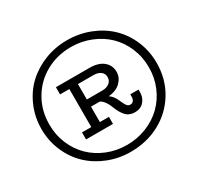

<svg xmlns="http://www.w3.org/2000/svg" viewBox="-185 -922 1391 1348"><g transform="rotate(-30 511.0 -248.5)"><path d="M509.8 -700.2Q606.9 -700.2 693.1 -666.5Q779.3 -632.8 841.8 -573.5Q904.3 -514.2 940.7 -429.7Q977.1 -345.2 977.1 -248Q977.1 -119.1 915 -15.6Q853 87.9 746.3 145.5Q639.6 203.1 509.8 203.1Q414.1 203.1 328.1 169.2Q242.2 135.3 179.7 76.2Q117.2 17.1 80.6 -67.4Q43.9 -151.9 43.9 -248Q43.9 -345.2 80.6 -429.9Q117.2 -514.6 179.7 -573.5Q242.2 -632.3 327.9 -666.3Q413.6 -700.2 509.8 -700.2ZM509.8 147.9Q594.2 147.9 669.4 117.7Q744.6 87.4 798.3 34.9Q852.1 -17.6 883.3 -91.1Q914.6 -164.6 914.1 -248Q914.6 -332 883.3 -406Q852.1 -480 798.3 -532.2Q744.6 -584.5 669.4 -614.7Q594.2 -645 509.8 -645Q397.5 -645 305.4 -593.8Q213.4 -542.5 160.4 -451.4Q107.4 -360.4 107.9 -248Q107.4 -164.6 138.4 -91.1Q169.4 -17.6 223.1 34.9Q276.9 87.4 351.3 117.7Q425.8 147.9 509.8 147.9ZM706.1 -128.9V-148.9H772.9V-128.9Q772.9 -84 746.1 -53.5Q719.2 -22.9 673.8 -22.9Q627.9 -22.9 601.1 -51.5Q574.2 -80.1 554.2 -132.8Q541.5 -166 525.1 -186.3Q508.8 -206.5 494.1 -211.9H423.8V-86.9H497.1V-29.8H278.8V-86.9H354V-395H278.8V-453.1H549.8Q622.6 -453.1 662.4 -420.2Q702.1 -387.2 702.1 -334Q702.1 -288.6 666.5 -253.2Q630.9 -217.8 567.9 -212.9Q598.6 -193.8 616.2 -152.8Q632.3 -114.7 643.1 -100.3Q653.8 -85.9 670.9 -85.9Q688 -85.9 697 -98.1Q706.1 -110.4 706.1 -128.9ZM423.8 -395V-270H549.8Q583.5 -270 606.2 -286.9Q628.9 -303.7 628.9 -334Q628.9 -362.8 606.9 -378.9Q585 -395 549.8 -395Z"/></g></svg>

Font: BioRhyme
Style: Regular
Weight: 400
Designer: Aoife Mooney
Foundry: Aoife Mooney Type
Version: Version 1.500;PS 001.500;hotconv 1.0.88;makeotf.lib2.5.64775